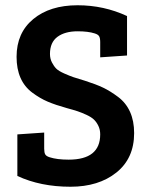

<svg xmlns="http://www.w3.org/2000/svg" viewBox="-20 -697 562 730"><path d="M241 -90Q361 -90 361 -186Q361 -204 354 -218.5Q347 -233 337 -242.5Q327 -252 308.5 -260.5Q290 -269 275 -274Q260 -279 234 -286Q191 -298 161.5 -310.5Q132 -323 102.5 -345Q73 -367 58 -401Q43 -435 43 -481Q43 -572 106.5 -624.5Q170 -677 275 -677Q375 -677 463 -636V-486L361 -479V-537Q361 -552 357 -559Q353 -566 340 -570Q315 -578 275 -578Q227 -578 198.5 -557Q170 -536 170 -492Q170 -474 177.5 -459.5Q185 -445 194 -436Q203 -427 224.5 -417.5Q246 -408 259.5 -403.5Q273 -399 303 -390Q344 -377 371.5 -364Q399 -351 429 -328.5Q459 -306 474.5 -271.5Q490 -237 490 -191Q490 -95 422.5 -41Q355 13 248 13Q134 13 46 -28V-186L148 -193V-132Q148 -117 152 -110Q156 -103 169 -99Q197 -90 241 -90Z"/></svg>

Font: Bree Serif
Style: Regular
Weight: 400
Designer: Veronika Burian, Jos Scaglione
Foundry: TypeTogether
Version: Version 1.001